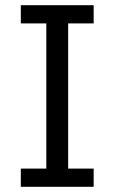

<svg xmlns="http://www.w3.org/2000/svg" viewBox="-20 -718 440 738"><path d="M340 0V-70H242V-628H340V-698H60V-628H158V-70H60V0Z"/></svg>

Font: IBM Plex Thai Looped
Style: Regular
Weight: 400
Designer: Mike Abbink, Paul van der Laan, Pieter van Rosmalen, Ben Mitchell, Mark Frömberg
Foundry: Bold Monday
Version: Version 1.0